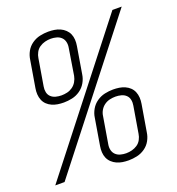

<svg xmlns="http://www.w3.org/2000/svg" viewBox="-143 -853 895 971"><g transform="rotate(-20 304.5 -367.5)"><path d="M177 -379Q160 -379 144 -381.5Q128 -384 113.5 -390.5Q99 -397 88 -407.5Q77 -418 71 -432.5Q65 -447 64 -463.5Q63 -480 66 -497L90 -640Q93 -663 104.5 -684Q116 -705 136 -719Q156 -733 179 -738Q202 -743 224 -743Q241 -743 257 -740.5Q273 -738 287.5 -731.5Q302 -725 313.5 -714Q325 -703 331 -689Q337 -675 338 -658.5Q339 -642 336 -625L312 -481Q309 -459 297 -438Q285 -417 265 -403Q245 -389 222 -384Q199 -379 177 -379ZM42 0H-8L567 -735H617ZM178 -417Q193 -417 208.5 -420.5Q224 -424 237.5 -433.5Q251 -443 259.5 -457.5Q268 -472 271 -488L294 -631Q297 -647 293.5 -662Q290 -677 279.5 -687Q269 -697 254 -701Q239 -705 224 -705Q208 -705 192.5 -701Q177 -697 163.5 -688Q150 -679 142 -664Q134 -649 132 -634L108 -491Q105 -475 108 -460Q111 -445 121.5 -435Q132 -425 147 -421Q162 -417 178 -417ZM385 8Q368 8 352 5.5Q336 3 321.5 -3.5Q307 -10 295.5 -21Q284 -32 278 -46Q272 -60 271 -76.5Q270 -93 273 -110L297 -254Q300 -276 312 -297Q324 -318 344 -332Q364 -346 387 -351Q410 -356 432 -356Q449 -356 465 -353.5Q481 -351 495.5 -344.5Q510 -338 521 -327.5Q532 -317 538 -302.5Q544 -288 545 -271.5Q546 -255 543 -238L519 -95Q516 -72 504.5 -51Q493 -30 473 -16Q453 -2 430 3Q407 8 385 8ZM385 -30Q401 -30 416.5 -34Q432 -38 445.5 -47Q459 -56 467 -71Q475 -86 477 -101L501 -244Q504 -260 501 -275Q498 -290 487.5 -300Q477 -310 462 -314Q447 -318 431 -318Q416 -318 400.5 -314.5Q385 -311 371.5 -301.5Q358 -292 349.5 -277.5Q341 -263 339 -247L315 -104Q312 -88 315.5 -73Q319 -58 329.5 -48Q340 -38 355 -34Q370 -30 385 -30Z"/></g></svg>

Font: Iosevka Aile Extralight
Style: Italic
Weight: 200
Italic angle: -9°
Designer: Belleve Invis
Foundry: Belleve Invis
Version: Version 31.1.0; ttfautohint (v1.8.4)